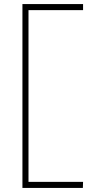

<svg xmlns="http://www.w3.org/2000/svg" viewBox="-20 -750 472 950"><path d="M121 -700V150H391L390 180H91V-730H391V-700Z"/></svg>

Font: Metropolitano Thin
Style: Regular
Weight: 250
Designer: Fonts by Alex Slobzheninov & Chris M. Simpson / Changes by Cristiano Sobral
Foundry: Fonts by Alex Slobzheninov & Chris M. Simpson / Changes by Cristiano Sobral
Version: Version 1.00;August 30, 2020;FontCreator 13.0.0.2681 64-bit